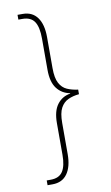

<svg xmlns="http://www.w3.org/2000/svg" viewBox="-98 -809 571 990"><g transform="rotate(-10 187.5 -314.0)"><path d="M68 132V107H89Q133 107 152 78Q171 49 171 -9V-175Q171 -238 196.5 -272Q222 -306 265 -313V-315Q222 -323 196.5 -356.5Q171 -390 171 -454V-618Q171 -678 152 -706.5Q133 -735 89 -735H68V-760H95Q145 -760 171.5 -723.5Q198 -687 198 -621V-458Q198 -406 212.5 -379Q227 -352 252 -341Q277 -330 309 -326V-302Q277 -299 252 -287.5Q227 -276 212.5 -249.5Q198 -223 198 -171V-8Q198 58 171.5 95Q145 132 94 132Z"/></g></svg>

Font: Noto Serif Khmer SemiCondensed Thin
Style: Regular
Weight: 250
Width: 4
Designer: Danh Hong and the Monotype Design Team
Foundry: Monotype Imaging Inc.
Version: Version 2.004